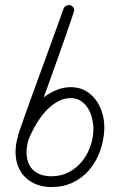

<svg xmlns="http://www.w3.org/2000/svg" viewBox="-20 -736 497 765"><path d="M262.2 -388.7Q296.4 -388.7 322 -373.5Q347.7 -358.4 364.5 -334Q381.3 -309.6 389.2 -279.3Q397 -249 395.5 -219.2Q393.1 -172.9 377.7 -131.6Q362.3 -90.3 335.4 -58.8Q308.6 -27.3 270.5 -9Q232.4 9.3 185.1 9.3Q153.8 9.3 127.4 -0.5Q101.1 -10.3 82 -28.3Q63 -46.4 52.5 -72.3Q42 -98.1 42 -129.9Q42 -144.5 44.2 -160.2Q46.4 -175.8 51.3 -191.9V-194.3Q51.3 -196.3 58.1 -216.1Q64.9 -235.8 76.2 -267.6Q87.4 -299.3 102.1 -340.1Q116.7 -380.9 132.8 -424.6Q148.9 -468.3 164.8 -512Q180.7 -555.7 194.3 -593.3Q208 -630.9 218.3 -659.4Q228.5 -688 233.4 -701.7Q235.8 -708 241.5 -711.9Q247.1 -715.8 253.9 -715.8Q263.2 -715.8 269.3 -710Q275.4 -704.1 275.4 -694.8Q275.4 -692.4 270.3 -676.5Q265.1 -660.6 256.1 -634.8Q247.1 -608.9 235.4 -575.2Q223.6 -541.5 210.2 -503.7Q196.8 -465.8 182.4 -426Q168 -386.2 154.3 -348.1Q178.7 -366.7 205.8 -377.7Q232.9 -388.7 262.2 -388.7ZM352.1 -222.7Q352.1 -242.7 346.9 -264.4Q341.8 -286.1 330.8 -304Q319.8 -321.8 302.7 -333.5Q285.6 -345.2 262.2 -345.2Q237.3 -345.2 213.4 -333Q189.5 -320.8 167.7 -298.8Q146 -276.9 127.2 -246.3Q108.4 -215.8 93.3 -178.7Q85.9 -152.8 85.9 -129.9Q85.9 -83 112.5 -58.3Q139.2 -33.7 185.1 -33.7Q223.1 -33.7 253.9 -49.8Q284.7 -65.9 306.4 -92.5Q328.1 -119.1 340.1 -153.1Q352.1 -187 352.1 -222.7Z"/></svg>

Font: Helvetia Verbundene
Style: Regular
Weight: 400
Designer: Peter Wiegel, original typeface by Carl Albert Fahrenwaldt 1901
Foundry: Peter Wiegel
Version: Version 2.000